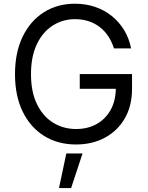

<svg xmlns="http://www.w3.org/2000/svg" viewBox="-20 -757 783 1019"><path d="M383.8 9.8Q287.1 9.8 214.1 -35.6Q141.1 -81.1 100.3 -164.8Q59.6 -248.5 59.6 -363.3Q59.6 -478.5 100.3 -562.5Q141.1 -646.5 212.9 -691.9Q284.7 -737.3 377.9 -737.3Q435.5 -737.3 485.4 -720.2Q535.2 -703.1 574.2 -671.4Q613.3 -639.6 639.4 -596.2Q665.5 -552.7 675.8 -500H585Q573.2 -536.1 554.4 -564.7Q535.6 -593.3 509.3 -613.5Q482.9 -633.8 450.2 -644.5Q417.5 -655.3 377.9 -655.3Q313.5 -655.3 260.5 -621.8Q207.5 -588.4 176 -523.2Q144.5 -458 144.5 -363.3Q144.5 -269 176.3 -204.1Q208 -139.2 262.2 -105.7Q316.4 -72.3 383.8 -72.3Q446.3 -72.3 493.7 -99.1Q541 -126 567.9 -175Q594.7 -224.1 594.7 -291L622.1 -285.6H403.3V-363.8H680.7V-285.2Q680.7 -195.3 642.6 -129.2Q604.5 -63 537.4 -26.6Q470.2 9.8 383.8 9.8ZM293 241.2 332 57.6H418L357.4 241.2Z"/></svg>

Font: GitLab Sans
Style: Regular
Weight: 400
Designer: Rasmus Andersson
Foundry: Modifications by GitLab B.V., manufactured by rsms
Version: Version 4.000;git-c8fb6b7